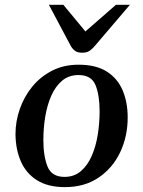

<svg xmlns="http://www.w3.org/2000/svg" viewBox="-20 -764 596 798"><path d="M44.4 -206.5Q44.4 -259.8 62.3 -311Q80.1 -362.3 114 -403.8Q147.9 -445.3 196.5 -470.2Q245.1 -495.1 306.2 -495.1Q379.4 -495.1 424.3 -466.3Q469.2 -437.5 490 -387.9Q510.7 -338.4 510.7 -275.4Q510.7 -197.3 479.5 -131.3Q448.2 -65.4 389.9 -25.9Q331.5 13.7 250 13.7Q179.2 13.7 133.8 -14.9Q88.4 -43.5 66.7 -93.3Q44.9 -143.1 44.4 -206.5ZM248 -28.8Q288.1 -28.8 315.9 -52.5Q343.8 -76.2 361.1 -115.7Q378.4 -155.3 386.2 -203.6Q394 -252 394 -301.3Q394 -368.2 377 -410.2Q359.9 -452.1 306.2 -452.1Q266.1 -452.1 238.3 -428.7Q210.4 -405.3 193.1 -366Q175.8 -326.7 168 -278.8Q160.2 -231 160.2 -182.6Q160.2 -115.2 177.5 -72Q194.8 -28.8 248 -28.8ZM321.8 -544.9Q302.7 -544.9 292.7 -552Q282.7 -559.1 275.9 -569.8L183.1 -744.1H243.2L335 -633.3L461.9 -744.1H520L375 -574.2Q365.2 -562 353.3 -553.5Q341.3 -544.9 321.8 -544.9Z"/></svg>

Font: Gelasio Medium
Style: Italic
Weight: 500
Italic angle: -8.5°
Designer: Eben Sorkin
Foundry: Eben Sorkin
Version: Version 1.008